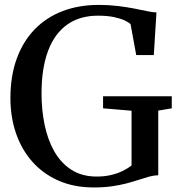

<svg xmlns="http://www.w3.org/2000/svg" viewBox="-20 -772 748 802"><path d="M372 11Q288.5 11 223.8 -17.8Q159 -46.5 114.2 -97.5Q69.5 -148.5 46.5 -216.2Q23.5 -284 23.5 -362Q23.5 -453.5 49.5 -525.8Q75.5 -598 124 -648.5Q172.5 -699 240.5 -725.2Q308.5 -751.5 392.5 -751.5Q435 -751.5 472 -747Q509 -742.5 539.8 -736.5Q570.5 -730.5 594.2 -725.5Q618 -720.5 633.5 -720L622.5 -542H549L525.5 -670.5Q519 -678 501.8 -686.2Q484.5 -694.5 456.5 -700.5Q428.5 -706.5 389 -706.5Q313.5 -706.5 261 -669.5Q208.5 -632.5 181 -560Q153.5 -487.5 153.5 -381Q153.5 -313.5 166.2 -251.2Q179 -189 206.5 -140.2Q234 -91.5 278 -63Q322 -34.5 384.5 -34.5Q415 -34.5 441.8 -40.5Q468.5 -46.5 490.5 -57Q512.5 -67.5 529.5 -81V-309.5L410.5 -319.5V-370H697.5V-319.5L641 -310V-40Q622 -39.5 602.2 -34Q582.5 -28.5 559.8 -21Q537 -13.5 509.8 -6.2Q482.5 1 448.5 6Q414.5 11 372 11Z"/></svg>

Font: Merriweather 60pt Medium
Style: Regular
Weight: 500
Version: Version 2.100